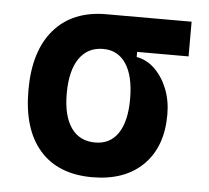

<svg xmlns="http://www.w3.org/2000/svg" viewBox="-44 -564 673 619"><g transform="rotate(5 293.0 -254.5)"><path d="M275.9 9.8Q165.5 9.8 106.2 -57.9Q46.9 -125.5 46.9 -252Q46.9 -378.9 106.9 -448.2Q167 -517.6 275.9 -517.6H551.8V-405.3H385.3V-388.7Q418 -383.3 443.8 -358.4Q469.7 -333.5 484.9 -295.7Q500 -257.8 500 -212.4Q500 -107.9 440.4 -49.1Q380.9 9.8 275.9 9.8ZM275.9 -102.5Q324.2 -102.5 350.1 -141.1Q376 -179.7 376 -252Q376 -325.7 349.9 -365.5Q323.7 -405.3 275.9 -405.3Q225.6 -405.3 198.2 -365.5Q170.9 -325.7 170.9 -252Q170.9 -179.7 198 -141.1Q225.1 -102.5 275.9 -102.5Z"/></g></svg>

Font: CaskaydiaCove NFP SemiBold
Style: Regular
Weight: 600
Designer: Aaron Bell
Foundry: Saja Typeworks
Version: Version 2111.001; VTT 6.35;Nerd Fonts 3.1.1